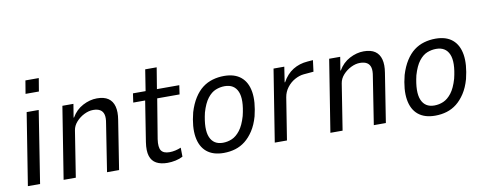

<svg xmlns="http://www.w3.org/2000/svg" viewBox="-62 -1001 3280 1302"><g transform="rotate(-10 1578.5 -350.0)"><path d="M136 -619 151 -709H243L228 -619ZM43 0 122 -496H205L127 0Z M289 0 368 -496H444L429 -404H432Q461 -454 509.5 -479.5Q558 -505 607 -505Q656 -505 684.5 -485.5Q713 -466 723 -428.5Q733 -391 724 -337L671 0H588L639 -327Q646 -365 640 -387.5Q634 -410 616 -421Q598 -432 568 -432Q538 -432 506.5 -416.5Q475 -401 451.5 -375Q428 -349 423 -317L373 0Z M1004 9Q958 9 927.5 -7.5Q897 -24 885.5 -60Q874 -96 883 -155L927 -434H845L854 -496H941L964 -642H1043L1019 -496H1173L1164 -434H1010L965 -161Q957 -106 972.5 -83Q988 -60 1030 -60Q1049 -60 1069.5 -64.5Q1090 -69 1109 -77L1110 -15Q1088 -3 1059.5 3Q1031 9 1004 9Z M1391 9Q1318 9 1274.5 -27Q1231 -63 1220 -132Q1209 -201 1234 -299Q1251 -355 1276.5 -395Q1302 -435 1333.5 -459Q1365 -483 1403 -494Q1441 -505 1482 -505Q1555 -505 1598 -469Q1641 -433 1652 -365Q1663 -297 1639 -199Q1623 -142 1597 -102.5Q1571 -63 1540 -38.5Q1509 -14 1471.5 -2.5Q1434 9 1391 9ZM1397 -60Q1430 -60 1460 -73Q1490 -86 1516 -119.5Q1542 -153 1560 -215Q1587 -326 1563.5 -381Q1540 -436 1474 -436Q1443 -436 1412.5 -424Q1382 -412 1356 -378.5Q1330 -345 1312 -283Q1286 -171 1309.5 -115.5Q1333 -60 1397 -60Z M1743 0 1822 -496H1896L1880 -391H1883Q1912 -444 1956.5 -471.5Q2001 -499 2057 -503L2095 -506L2085 -428L2016 -422Q1986 -419 1955 -402Q1924 -385 1901.5 -355.5Q1879 -326 1873 -289L1827 0Z M2126 0 2205 -496H2281L2266 -404H2269Q2298 -454 2346.5 -479.5Q2395 -505 2444 -505Q2493 -505 2521.5 -485.5Q2550 -466 2560 -428.5Q2570 -391 2561 -337L2508 0H2425L2476 -327Q2483 -365 2477 -387.5Q2471 -410 2453 -421Q2435 -432 2405 -432Q2375 -432 2343.5 -416.5Q2312 -401 2288.5 -375Q2265 -349 2260 -317L2210 0Z M2847 9Q2774 9 2730.5 -27Q2687 -63 2676 -132Q2665 -201 2690 -299Q2707 -355 2732.5 -395Q2758 -435 2789.5 -459Q2821 -483 2859 -494Q2897 -505 2938 -505Q3011 -505 3054 -469Q3097 -433 3108 -365Q3119 -297 3095 -199Q3079 -142 3053 -102.5Q3027 -63 2996 -38.5Q2965 -14 2927.5 -2.5Q2890 9 2847 9ZM2853 -60Q2886 -60 2916 -73Q2946 -86 2972 -119.5Q2998 -153 3016 -215Q3043 -326 3019.5 -381Q2996 -436 2930 -436Q2899 -436 2868.5 -424Q2838 -412 2812 -378.5Q2786 -345 2768 -283Q2742 -171 2765.5 -115.5Q2789 -60 2853 -60Z"/></g></svg>

Font: Nunito Sans 7pt Condensed
Style: Italic
Weight: 400
Width: 3
Italic angle: -9°
Designer: Vernon Adams
Foundry: Vernon Adams
Version: Version 3.101;gftools[0.9.27]